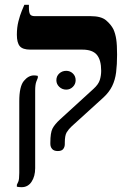

<svg xmlns="http://www.w3.org/2000/svg" viewBox="-20 -617 546 797"><path d="M220 10Q204 10 196.5 1.5Q189 -7 189 -20V-25Q189 -66 198 -83.5Q207 -101 230 -122L368 -248Q389 -267 394.5 -285.5Q400 -304 400 -323Q400 -368 382 -389.5Q364 -411 322 -411H106Q74 -411 62 -425.5Q50 -440 50 -473Q50 -503 56.5 -528.5Q63 -554 70.5 -572Q78 -590 81 -597H100V-586Q100 -565 105 -557.5Q110 -550 124 -550H356Q400 -550 420.5 -532.5Q441 -515 451 -495Q459 -477 462.5 -454Q466 -431 466 -390Q466 -349 462 -317Q458 -285 445.5 -259.5Q433 -234 409 -212L278 -93Q265 -81 257 -68Q249 -55 249 -25V-19Q249 -7 242.5 1.5Q236 10 220 10ZM70 160Q58 160 50 158V150Q52 146 56 137Q60 128 60 101V-197Q60 -258 79 -281Q98 -304 121 -304Q129 -304 137 -302V-294Q135 -290 130.5 -277.5Q126 -265 126 -241V81Q126 115 111 137.5Q96 160 70 160ZM255 -245Q238 -245 226 -256.5Q214 -268 214 -284Q214 -301 226 -312Q238 -323 255 -323Q271 -323 282.5 -312Q294 -301 294 -284Q294 -268 282.5 -256.5Q271 -245 255 -245Z"/></svg>

Font: Frank Ruhl Libre Medium
Style: Regular
Weight: 500
Designer: Yanek Iontef
Foundry: Fontef
Version: Version 6.004